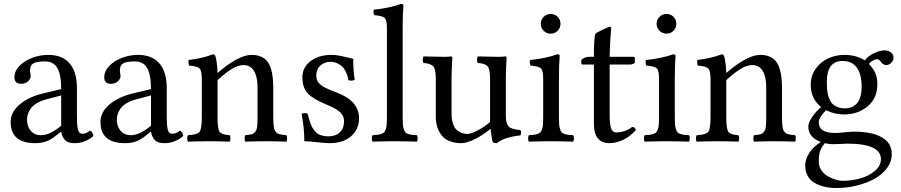

<svg xmlns="http://www.w3.org/2000/svg" viewBox="-20 -718 4581 976"><path d="M291 -79.1V-232.9L211.9 -211.9Q185.1 -204.6 166 -192.9Q147 -181.2 136.7 -167Q126.5 -152.8 121.8 -138.4Q117.2 -124 117.2 -108.9Q117.2 -77.1 135.7 -54Q154.3 -30.8 189 -30.8Q233.9 -30.8 291 -79.1ZM291 -47.9H289.1L269 -32.2Q238.8 -7.3 213.9 1.2Q189 9.8 159.2 9.8Q34.2 9.8 34.2 -98.1Q34.2 -147.9 79.8 -186.8Q125.5 -225.6 199.2 -243.2L291 -265.1Q291 -338.4 271.5 -372.1Q252 -405.8 210 -405.8Q167 -405.8 149.9 -396Q132.8 -386.2 132.8 -360.8Q132.8 -353 134.5 -344Q136.2 -335 136.2 -332Q136.2 -316.9 122.3 -304.4Q108.4 -292 87.9 -292Q53.2 -292 53.2 -326.2Q53.2 -355 77.4 -381.3Q101.6 -407.7 141.8 -423.3Q182.1 -439 226.1 -439Q295.9 -439 333.5 -396Q371.1 -353 371.1 -270V-123Q371.1 -80.1 376.2 -59.1Q381.3 -38.1 399.9 -38.1Q418.9 -38.1 438 -54.2Q451.7 -46.9 455.1 -26.9Q438.5 -11.2 412.8 -0.7Q387.2 9.8 359.9 9.8Q325.7 9.8 311 -5.4Q296.4 -20.5 291 -47.9Z M747.6 -79.1V-232.9L668.5 -211.9Q641.6 -204.6 622.6 -192.9Q603.5 -181.2 593.3 -167Q583 -152.8 578.4 -138.4Q573.7 -124 573.7 -108.9Q573.7 -77.1 592.3 -54Q610.8 -30.8 645.5 -30.8Q690.4 -30.8 747.6 -79.1ZM747.6 -47.9H745.6L725.6 -32.2Q695.3 -7.3 670.4 1.2Q645.5 9.8 615.7 9.8Q490.7 9.8 490.7 -98.1Q490.7 -147.9 536.4 -186.8Q582 -225.6 655.8 -243.2L747.6 -265.1Q747.6 -338.4 728 -372.1Q708.5 -405.8 666.5 -405.8Q623.5 -405.8 606.4 -396Q589.4 -386.2 589.4 -360.8Q589.4 -353 591.1 -344Q592.8 -335 592.8 -332Q592.8 -316.9 578.9 -304.4Q564.9 -292 544.4 -292Q509.8 -292 509.8 -326.2Q509.8 -355 533.9 -381.3Q558.1 -407.7 598.4 -423.3Q638.7 -439 682.6 -439Q752.4 -439 790 -396Q827.6 -353 827.6 -270V-123Q827.6 -80.1 832.8 -59.1Q837.9 -38.1 856.4 -38.1Q875.5 -38.1 894.5 -54.2Q908.2 -46.9 911.6 -26.9Q895 -11.2 869.4 -0.7Q843.8 9.8 816.4 9.8Q782.2 9.8 767.6 -5.4Q752.9 -20.5 747.6 -47.9Z M1369.1 -271V-122.1Q1369.1 -104 1370.1 -91.6Q1371.1 -79.1 1372.6 -69.1Q1374 -59.1 1377.9 -53.2Q1381.8 -47.4 1386 -43.2Q1390.1 -39.1 1398.4 -36.6Q1406.7 -34.2 1414.6 -33Q1422.4 -31.7 1436 -30.8Q1439.5 -26.4 1439.5 -14.4Q1439.5 -2.4 1436 2Q1376.5 0 1329.1 0Q1286.6 0 1227.1 2Q1223.6 -2.4 1223.6 -14.4Q1223.6 -26.4 1227.1 -30.8Q1249 -32.7 1259 -35.4Q1269 -38.1 1277.1 -47.6Q1285.2 -57.1 1287.1 -73.7Q1289.1 -90.3 1289.1 -122.1V-273.9Q1289.1 -328.1 1271 -357.7Q1252.9 -387.2 1218.3 -387.2Q1191.4 -387.2 1160.9 -369.1Q1130.4 -351.1 1085.9 -311V-122.1Q1085.9 -96.7 1087.6 -81.5Q1089.4 -66.4 1092.5 -56.2Q1095.7 -45.9 1104 -41.3Q1112.3 -36.6 1120.8 -34.4Q1129.4 -32.2 1147 -30.8Q1151.4 -26.4 1151.4 -14.4Q1151.4 -2.4 1147 2Q1087.4 0 1045.9 0Q995.6 0 936 2Q931.6 -2.4 931.6 -14.4Q931.6 -26.4 936 -30.8Q956.5 -32.2 966.6 -34.4Q976.6 -36.6 986.1 -41.3Q995.6 -45.9 998.8 -56.2Q1002 -66.4 1003.9 -81.3Q1005.9 -96.2 1005.9 -122.1V-315.9Q1005.9 -357.4 994.9 -369.4Q983.9 -381.3 940.9 -384.8Q939 -390.6 938.2 -400.1Q937.5 -409.7 939 -413.1Q1014.2 -422.4 1062 -441.9Q1071.3 -441.9 1074.2 -434.1Q1078.1 -425.8 1081.8 -398.9Q1085.4 -372.1 1085.9 -347.2Q1192.9 -439 1258.3 -439Q1317.4 -439 1343.3 -399.7Q1369.1 -360.4 1369.1 -271Z M1513.2 -138.2Q1518.1 -143.1 1530.3 -143.1Q1540 -143.1 1543.9 -139.2Q1548.8 -121.6 1551 -113.3Q1553.2 -105 1558.6 -90.3Q1564 -75.7 1568.4 -68.4Q1572.8 -61 1580.8 -51Q1588.9 -41 1597.9 -36.4Q1606.9 -31.7 1619.6 -28.3Q1632.3 -24.9 1647.9 -24.9Q1686 -24.9 1707.5 -45.4Q1729 -65.9 1729 -102.1Q1729 -128.4 1709.7 -147Q1690.4 -165.5 1636.2 -188Q1569.8 -215.3 1543.5 -244.4Q1517.1 -273.4 1517.1 -325.2Q1517.1 -375.5 1558.6 -407.2Q1600.1 -439 1666 -439Q1692.4 -439 1732.4 -429.2Q1772.5 -419.4 1775.9 -418.9Q1774.4 -370.1 1783.2 -312Q1777.3 -308.1 1765.1 -308.1Q1755.4 -308.1 1751 -311Q1747.1 -335 1738 -353Q1729 -371.1 1719 -380.4Q1709 -389.6 1696.5 -395.3Q1684.1 -400.9 1675.8 -402.3Q1667.5 -403.8 1659.2 -403.8Q1630.4 -403.8 1609.1 -385.5Q1587.9 -367.2 1587.9 -335Q1587.9 -323.2 1590.6 -313.7Q1593.3 -304.2 1600.8 -296.1Q1608.4 -288.1 1615 -282.7Q1621.6 -277.3 1636 -270.8Q1650.4 -264.2 1659.4 -260.3Q1668.5 -256.3 1688 -249Q1805.2 -206.1 1805.2 -117.2Q1805.2 -60.1 1764.2 -25.1Q1723.1 9.8 1656.2 9.8Q1633.8 9.8 1591.6 4.9Q1549.3 0 1526.9 0Q1526.9 -69.8 1513.2 -138.2Z M2026.9 -576.2V-122.1Q2026.9 -100.6 2027.8 -86.9Q2028.8 -73.2 2032.2 -62.7Q2035.6 -52.2 2039.6 -46.9Q2043.5 -41.5 2053 -37.8Q2062.5 -34.2 2072 -33Q2081.5 -31.7 2098.6 -30.8Q2103 -26.4 2103 -14.4Q2103 -2.4 2098.6 2Q2032.2 0 1986.8 0Q1940.9 0 1874.5 2Q1870.1 -2.4 1870.1 -14.4Q1870.1 -26.4 1874.5 -30.8Q1891.6 -31.7 1901.1 -33Q1910.6 -34.2 1920.2 -37.8Q1929.7 -41.5 1933.8 -46.9Q1938 -52.2 1941.4 -62.7Q1944.8 -73.2 1945.8 -86.9Q1946.8 -100.6 1946.8 -122.1V-576.2Q1946.8 -615.2 1935.8 -626.5Q1924.8 -637.7 1881.8 -641.1Q1876.5 -657.2 1879.9 -668.9Q1916 -671.9 1955.6 -680.4Q1995.1 -689 2017.6 -698.2Q2030.8 -698.2 2030.8 -690.9Q2026.9 -645.5 2026.9 -576.2Z M2483.4 0Q2476.6 -31.2 2473.6 -63Q2435.5 -31.7 2394.3 -11Q2353 9.8 2325.2 9.8Q2289.6 9.8 2263.4 -1.5Q2237.3 -12.7 2222.9 -32.5Q2208.5 -52.2 2201.9 -75.4Q2195.3 -98.6 2195.3 -126V-317.9Q2195.3 -365.2 2182.9 -380.1Q2170.4 -395 2133.3 -397.9Q2128.9 -402.3 2128.9 -414.6Q2128.9 -426.8 2133.3 -431.2Q2201.7 -429.2 2236.3 -429.2Q2261.7 -429.2 2271.5 -431.2Q2279.3 -431.2 2279.3 -424.8Q2275.4 -351.6 2275.4 -321.8V-140.1Q2275.4 -108.9 2283.4 -86.9Q2291.5 -64.9 2304.7 -54.9Q2317.9 -44.9 2330.1 -41Q2342.3 -37.1 2355.5 -37.1Q2374 -37.1 2409.2 -55.7Q2444.3 -74.2 2471.2 -98.1V-124V-316.9Q2471.2 -365.2 2459 -380.4Q2446.8 -395.5 2409.2 -397.9Q2404.8 -402.3 2404.8 -414.6Q2404.8 -426.8 2409.2 -431.2Q2477.5 -429.2 2511.2 -429.2Q2537.6 -429.2 2547.4 -431.2Q2555.2 -431.2 2555.2 -424.8Q2551.3 -351.6 2551.3 -321.8V-129.9Q2551.3 -91.3 2564.9 -75.9Q2578.6 -60.5 2624.5 -57.1Q2628.9 -52.7 2628.9 -43.5Q2628.9 -34.2 2624.5 -29.8Q2542.5 -20.5 2505.4 9.8Q2484.9 9.8 2483.4 0Z M2821.3 -319.8V-122.1Q2821.3 -100.6 2822.3 -86.9Q2823.2 -73.2 2826.7 -62.7Q2830.1 -52.2 2834 -46.9Q2837.9 -41.5 2847.4 -37.8Q2856.9 -34.2 2866.5 -33Q2876 -31.7 2893.1 -30.8Q2897.5 -26.4 2897.5 -14.4Q2897.5 -2.4 2893.1 2Q2826.7 0 2781.2 0Q2735.4 0 2668.9 2Q2664.6 -2.4 2664.6 -14.4Q2664.6 -26.4 2668.9 -30.8Q2686 -31.7 2695.6 -33Q2705.1 -34.2 2714.6 -37.8Q2724.1 -41.5 2728.3 -46.9Q2732.4 -52.2 2735.8 -62.7Q2739.3 -73.2 2740.2 -86.9Q2741.2 -100.6 2741.2 -122.1V-319.8Q2741.2 -358.9 2730.2 -370.1Q2719.2 -381.3 2676.3 -384.8Q2670.9 -400.9 2674.3 -413.1Q2710.9 -416 2750.5 -424.6Q2790 -433.1 2812 -441.9Q2825.2 -441.9 2825.2 -435.1Q2821.3 -389.6 2821.3 -319.8ZM2743.7 -561.5Q2729 -576.2 2729 -597.2Q2729 -618.2 2743.7 -632.6Q2758.3 -647 2779.3 -647Q2800.3 -647 2814.7 -632.6Q2829.1 -618.2 2829.1 -597.2Q2829.1 -576.2 2814.7 -561.5Q2800.3 -546.9 2779.3 -546.9Q2758.3 -546.9 2743.7 -561.5Z M2975.1 -429.2H2999Q2999 -516.6 3005.4 -544.9Q3006.8 -549.3 3040.8 -565.7Q3074.7 -582 3079.1 -582Q3086.9 -582 3086.9 -573.2Q3086.9 -572.8 3085.7 -559.8Q3084.5 -546.9 3082.8 -521.7Q3081.1 -496.6 3080.1 -467.8L3079.1 -429.2H3199.2Q3207 -429.2 3207 -422.9V-402.8Q3207 -397 3199.5 -393.6Q3191.9 -390.1 3183.1 -390.1H3079.1V-137.2Q3079.1 -87.9 3086.2 -66.4Q3093.3 -44.9 3112.3 -44.9Q3157.7 -44.9 3194.3 -73.2Q3209 -71.8 3211.9 -56.2Q3183.1 -23.9 3147.7 -7.1Q3112.3 9.8 3077.1 9.8Q3040.5 9.8 3019.8 -14.2Q2999 -38.1 2999 -88.9V-390.1H2939.9Q2935.1 -390.1 2935.1 -396V-414.1Q2954.1 -429.2 2975.1 -429.2Z M3410.2 -319.8V-122.1Q3410.2 -100.6 3411.1 -86.9Q3412.1 -73.2 3415.5 -62.7Q3418.9 -52.2 3422.9 -46.9Q3426.8 -41.5 3436.3 -37.8Q3445.8 -34.2 3455.3 -33Q3464.8 -31.7 3481.9 -30.8Q3486.3 -26.4 3486.3 -14.4Q3486.3 -2.4 3481.9 2Q3415.5 0 3370.1 0Q3324.2 0 3257.8 2Q3253.4 -2.4 3253.4 -14.4Q3253.4 -26.4 3257.8 -30.8Q3274.9 -31.7 3284.4 -33Q3293.9 -34.2 3303.5 -37.8Q3313 -41.5 3317.1 -46.9Q3321.3 -52.2 3324.7 -62.7Q3328.1 -73.2 3329.1 -86.9Q3330.1 -100.6 3330.1 -122.1V-319.8Q3330.1 -358.9 3319.1 -370.1Q3308.1 -381.3 3265.1 -384.8Q3259.8 -400.9 3263.2 -413.1Q3299.8 -416 3339.4 -424.6Q3378.9 -433.1 3400.9 -441.9Q3414.1 -441.9 3414.1 -435.1Q3410.2 -389.6 3410.2 -319.8ZM3332.5 -561.5Q3317.9 -576.2 3317.9 -597.2Q3317.9 -618.2 3332.5 -632.6Q3347.2 -647 3368.2 -647Q3389.2 -647 3403.6 -632.6Q3418 -618.2 3418 -597.2Q3418 -576.2 3403.6 -561.5Q3389.2 -546.9 3368.2 -546.9Q3347.2 -546.9 3332.5 -561.5Z M3955.1 -271V-122.1Q3955.1 -104 3956.1 -91.6Q3957 -79.1 3958.5 -69.1Q3960 -59.1 3963.9 -53.2Q3967.8 -47.4 3971.9 -43.2Q3976.1 -39.1 3984.4 -36.6Q3992.7 -34.2 4000.5 -33Q4008.3 -31.7 4022 -30.8Q4025.4 -26.4 4025.4 -14.4Q4025.4 -2.4 4022 2Q3962.4 0 3915 0Q3872.6 0 3813 2Q3809.6 -2.4 3809.6 -14.4Q3809.6 -26.4 3813 -30.8Q3835 -32.7 3845 -35.4Q3855 -38.1 3863 -47.6Q3871.1 -57.1 3873 -73.7Q3875 -90.3 3875 -122.1V-273.9Q3875 -328.1 3856.9 -357.7Q3838.9 -387.2 3804.2 -387.2Q3777.3 -387.2 3746.8 -369.1Q3716.3 -351.1 3671.9 -311V-122.1Q3671.9 -96.7 3673.6 -81.5Q3675.3 -66.4 3678.5 -56.2Q3681.6 -45.9 3689.9 -41.3Q3698.2 -36.6 3706.8 -34.4Q3715.3 -32.2 3732.9 -30.8Q3737.3 -26.4 3737.3 -14.4Q3737.3 -2.4 3732.9 2Q3673.3 0 3631.8 0Q3581.5 0 3522 2Q3517.6 -2.4 3517.6 -14.4Q3517.6 -26.4 3522 -30.8Q3542.5 -32.2 3552.5 -34.4Q3562.5 -36.6 3572 -41.3Q3581.5 -45.9 3584.7 -56.2Q3587.9 -66.4 3589.8 -81.3Q3591.8 -96.2 3591.8 -122.1V-315.9Q3591.8 -357.4 3580.8 -369.4Q3569.8 -381.3 3526.9 -384.8Q3524.9 -390.6 3524.2 -400.1Q3523.4 -409.7 3524.9 -413.1Q3600.1 -422.4 3647.9 -441.9Q3657.2 -441.9 3660.2 -434.1Q3664.1 -425.8 3667.7 -398.9Q3671.4 -372.1 3671.9 -347.2Q3778.8 -439 3844.2 -439Q3903.3 -439 3929.2 -399.7Q3955.1 -360.4 3955.1 -271Z M4183.1 -301.8Q4183.1 -279.3 4184.6 -262.7Q4186 -246.1 4191.7 -227.1Q4197.3 -208 4206.8 -195.8Q4216.3 -183.6 4233.9 -175.3Q4251.5 -167 4275.9 -167Q4291.5 -167 4304.9 -171.6Q4318.4 -176.3 4331.5 -187.7Q4344.7 -199.2 4352.3 -222.4Q4359.9 -245.6 4359.9 -278.8Q4359.9 -341.3 4335 -374.8Q4310.1 -408.2 4263.2 -408.2Q4183.1 -408.2 4183.1 -301.8ZM4172.9 9.8Q4153.3 33.7 4147.7 53.7Q4142.1 73.7 4142.1 104Q4142.1 127.9 4155.5 147.5Q4168.9 167 4188.7 178.2Q4208.5 189.5 4228 195.3Q4247.6 201.2 4262.2 201.2Q4309.1 201.2 4352.8 189Q4396.5 176.8 4427.2 150.9Q4458 125 4458 90.8Q4458 12.2 4286.1 12.2Q4281.2 12.2 4255.9 13.7Q4230.5 15.1 4212.9 15.1Q4197.3 15.1 4172.9 9.8ZM4073.2 124Q4073.2 91.3 4093.8 59.3Q4114.3 27.3 4152.8 3.9Q4088.9 -20 4088.9 -74.2Q4088.9 -94.2 4106.9 -121.3Q4125 -148.4 4153.8 -173.8Q4101.1 -216.3 4101.1 -287.1Q4101.1 -331.5 4125.2 -366.7Q4149.4 -401.9 4188.2 -420.4Q4227.1 -439 4272 -439Q4332.5 -439 4376 -411.1Q4394 -434.6 4423.8 -448.2Q4453.6 -461.9 4476.1 -461.9Q4496.1 -461.9 4509 -451.4Q4522 -440.9 4522 -424.8Q4522 -410.2 4510.5 -398.7Q4499 -387.2 4484.9 -387.2Q4477.1 -387.2 4468.5 -392.8Q4460 -398.4 4457 -404.8Q4448.7 -417 4437 -417Q4427.7 -417 4415 -408.9Q4402.3 -400.9 4397 -393.1Q4419.4 -369.6 4429.7 -346.2Q4439.9 -322.8 4439.9 -289.1Q4439.9 -218.8 4390.4 -177.5Q4340.8 -136.2 4271 -136.2Q4220.7 -136.2 4179.2 -158.2Q4142.1 -119.1 4142.1 -99.1Q4142.1 -68.4 4163.1 -55.2Q4184.1 -42 4226.1 -42Q4239.3 -42 4272.7 -45.4Q4306.2 -48.8 4323.2 -48.8Q4343.8 -48.8 4363.3 -47.1Q4382.8 -45.4 4405.3 -41Q4427.7 -36.6 4446.3 -28.3Q4464.8 -20 4480.2 -7.8Q4495.6 4.4 4504.4 22.9Q4513.2 41.5 4513.2 64.9Q4513.2 104 4488.3 137.2Q4463.4 170.4 4423.1 192.1Q4382.8 213.9 4333 225.8Q4283.2 237.8 4231.9 237.8Q4201.2 237.8 4174.3 231.9Q4147.5 226.1 4124 213.6Q4100.6 201.2 4086.9 178.2Q4073.2 155.3 4073.2 124Z"/></svg>

Font: Common Serif
Style: Regular
Weight: 400
Designer: Philipp H. Poll, Khaled Hosny
Foundry: Stefan Peev, Context Ltd.
Version: Version 1.026